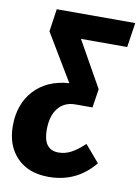

<svg xmlns="http://www.w3.org/2000/svg" viewBox="-112 -589 634 867"><g transform="rotate(10 205.0 -155.0)"><path d="M437 -530.8 419.9 -418H208L326.2 -208L313 -122.1L311 -123L312 -122.1H234.9Q184.1 -122.1 155.5 -86.4Q127 -50.8 127 13.2Q127 105 196.8 105Q226.6 105 253.7 90.8Q280.8 76.7 314.9 44.9L380.9 122.1Q299.8 221.2 171.9 221.2Q78.6 221.2 25.9 166.7Q-26.9 112.3 -26.9 22Q-26.9 -78.1 31.2 -141.4Q89.4 -204.6 190.9 -211.9L62 -426.8L77.1 -530.8Z"/></g></svg>

Font: Fira Sans Compressed
Style: Bold Italic
Weight: 700
Width: 3
Italic angle: -8°
Designer: Carrois Corporate & Edenspiekermann AG
Foundry: Carrois Corporate GbR & Edenspiekermann AG
Version: Version 4.203;PS 004.203;hotconv 1.0.88;makeotf.lib2.5.64775